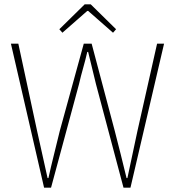

<svg xmlns="http://www.w3.org/2000/svg" viewBox="-20 -860 804 880"><path d="M182 0 30 -660H64L150 -260Q162 -206 174 -152Q186 -98 198 -44H202Q214 -98 227.5 -152Q241 -206 254 -260L364 -660H400L506 -260Q520 -206 533.5 -152Q547 -98 560 -44H564Q576 -98 587 -152Q598 -206 610 -260L700 -660H732L578 0H546L420 -474Q411 -513 402 -548Q393 -583 384 -622H380Q371 -583 361 -548Q351 -513 342 -474L214 0ZM266 -710 252 -726 368 -840H396L512 -726L498 -710L384 -810H380Z"/></svg>

Font: Source Sans 3 Variable
Style: Regular
Weight: 200
Designer: Paul D. Hunt
Foundry: Adobe Systems Incorporated
Version: Version 3.026